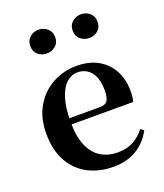

<svg xmlns="http://www.w3.org/2000/svg" viewBox="-148 -899 868 1014"><g transform="rotate(-20 286.0 -392.0)"><path d="M316.2 16.2Q235.8 16.2 173.2 -16.5Q110.6 -49.1 75.1 -113Q39.6 -176.9 39.6 -268.8Q39.6 -358.8 77.6 -422.2Q115.5 -485.7 177.2 -518.8Q238.9 -551.9 309.4 -551.9Q383.1 -551.9 433.5 -522.5Q483.8 -493.1 509.6 -443.2Q535.4 -393.3 535.4 -330.9Q535.4 -296.1 528.7 -270.2H98.1V-304.6H353.4Q385.5 -304.6 396.9 -322.2Q408.3 -339.8 408.3 -380.4Q408.3 -446.3 380.2 -482.2Q352.1 -518 304.1 -518Q270.7 -518 242.6 -492.9Q214.6 -467.8 198.1 -416Q181.7 -364.1 181.7 -282.7Q181.7 -200.5 204.9 -148.2Q228 -95.8 268.8 -71.7Q309.5 -47.5 361.4 -47.5Q414.4 -47.5 450.9 -67.7Q487.3 -87.9 514.2 -123.2L532.1 -109.9Q500.6 -49.8 445.7 -16.8Q390.7 16.2 316.2 16.2ZM187.6 -666.6Q160.2 -666.6 139.4 -684.1Q118.6 -701.6 118.6 -733.2Q118.6 -764.2 139.4 -782.2Q160.2 -800.1 187.6 -800.1Q216.1 -800.1 237.3 -782.2Q258.5 -764.2 258.5 -733.2Q258.5 -701.6 237.3 -684.1Q216.1 -666.6 187.6 -666.6ZM426.9 -666.6Q399.9 -666.6 378.2 -684.1Q356.6 -701.6 356.6 -733.2Q356.6 -764.2 378.2 -782.2Q399.9 -800.1 426.9 -800.1Q454.9 -800.1 475.8 -782.2Q496.7 -764.2 496.7 -733.2Q496.7 -701.6 475.8 -684.1Q454.9 -666.6 426.9 -666.6Z"/></g></svg>

Font: Noto Serif SC ExtraLight
Style: Regular
Weight: 200
Designer: Ryoko NISHIZUKA 西塚涼子 (kana & ideographs); Frank Grießhammer (Latin, Greek & Cyrillic); Wenlong ZHANG 张文龙 (bopomofo); San
Foundry: Adobe
Version: Version 2.002-H1;hotconv 1.1.0;makeotfexe 2.6.0